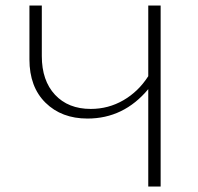

<svg xmlns="http://www.w3.org/2000/svg" viewBox="-20 -678 721 698"><path d="M519 -658H564V0H519V-354Q430 -247 298 -247Q204 -247 145.5 -304.5Q87 -362 87 -462V-658H132V-474Q132 -385 180 -333.5Q228 -282 310 -282Q374 -282 428.5 -313.5Q483 -345 519 -401Z"/></svg>

Font: EauTest Light
Style: Regular
Weight: 300
Designer: Christian Thalmann (Catharsis Fonts)
Version: Version 0.001;PS 000.001;hotconv 1.0.88;makeotf.lib2.5.64775